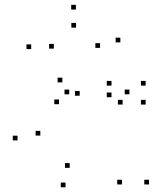

<svg xmlns="http://www.w3.org/2000/svg" viewBox="-20 -772 660 814"><path d="M275.5 -60.5V-80.5H255.5V-60.5ZM151 -197.2V-217.2H131V-197.2ZM273.5 -372.2V-392.2H253.5V-372.2ZM244.2 -422.8V-442.8H224.2V-422.8ZM54.2 -176.8V-196.8H34.2V-176.8ZM257.7 22V2H237.7V22ZM528.8 -372.3V-392.3H508.8V-372.3ZM499.8 -328.7V-348.7H479.8V-328.7ZM597.5 -328.7V-348.7H577.5V-328.7ZM597.5 -409V-429H577.5V-409ZM452.7 -409V-429H432.7V-409ZM452.7 -359.8V-379.8H432.7V-359.8ZM301.8 -731.5V-751.5H281.8V-731.5ZM112.2 -563.8V-583.8H92.2V-563.8ZM230.2 -330.2V-350.2H210.2V-330.2ZM497 10V-10H477V10ZM611.7 10V-10H591.7V10ZM317.8 -366.2V-386.2H297.8V-366.2ZM208.2 -565.8V-585.8H188.2V-565.8ZM302.5 -654.8V-674.8H282.5V-654.8ZM404.3 -569V-589H384.3V-569ZM490.3 -592.3V-612.3H470.3V-592.3Z"/></svg>

Font: Monaspace Xenon Dots Var
Style: Regular
Weight: 400
Designer: Riley Cran and the Lettermatic Team
Version: Version 1.100 (Monaspace Xenon Dots)